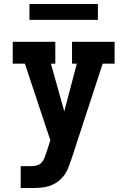

<svg xmlns="http://www.w3.org/2000/svg" viewBox="-20 -945 640 965"><path d="M84 0V-110H137Q151 -110 164.5 -113.5Q178 -117 188 -127Q198 -137 203 -150Q208 -163 212 -176H213V-177L233 -240L105 -625H44V-735H258V-625H236L303 -385L366 -625H342V-735H556V-625H496L338 -142Q331 -121 322.5 -100Q314 -79 300 -61Q286 -43 267.5 -30Q249 -17 227 -10Q205 -3 182.5 -1.5Q160 0 137 0ZM128 -845V-925H472V-845Z"/></svg>

Font: Iosevka Etoile Extrabold
Style: Regular
Weight: 800
Designer: Belleve Invis
Foundry: Belleve Invis
Version: Version 22.1.2; ttfautohint (v1.8.4)